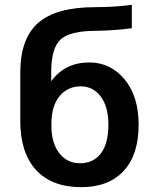

<svg xmlns="http://www.w3.org/2000/svg" viewBox="-20 -770 651 800"><path d="M318.4 9.8Q196.3 9.8 130.4 -61.5Q64.5 -132.8 64.5 -266.6V-466.8Q64.5 -609.4 139.2 -674.8Q213.9 -740.2 377.9 -740.2Q458 -740.2 529.3 -750V-652.3Q454.1 -642.6 380.9 -641.6Q271.5 -641.6 232.4 -605.5Q193.4 -569.3 193.4 -469.7V-432.6H194.3Q251 -509.8 352.5 -509.8Q440.4 -509.8 499 -439.5Q557.6 -369.1 557.6 -250Q557.6 -125 495.1 -57.6Q432.6 9.8 318.4 9.8ZM431.6 -250Q431.6 -325.2 399.9 -367.7Q368.2 -410.2 316.4 -410.2Q261.7 -410.2 228 -369.1Q194.3 -328.1 194.3 -254.9V-245.1Q194.3 -173.8 227.1 -131.8Q259.8 -89.8 313.5 -89.8Q369.1 -89.8 400.4 -130.9Q431.6 -171.9 431.6 -250Z"/></svg>

Font: Mgen+ 1c bold
Style: Bold
Weight: 700
Designer: [Source Han Sans]
Ryoko NISHIZUKA  (kana & ideographs); Paul D. Hunt (Latin, Greek & Cyrillic); Wenlong ZHANG  (bopomofo
Version: Version 1.059.20150602